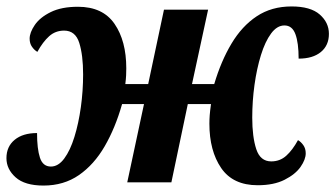

<svg xmlns="http://www.w3.org/2000/svg" viewBox="-39 -566 1041 596"><path d="M96 10Q38 10 9.5 -15.5Q-19 -41 -19 -75Q-19 -111 6.5 -132Q32 -153 76 -153Q76 -104 85 -76.5Q94 -49 119 -49Q142 -49 160.5 -74Q179 -99 192 -141Q205 -183 212 -233.5Q219 -284 219 -335Q219 -395 207 -433Q195 -471 160 -471Q133 -471 113.5 -453.5Q94 -436 77 -405Q68 -410 60.5 -420.5Q53 -431 53 -446Q53 -465 69 -488.5Q85 -512 118.5 -528.5Q152 -545 203 -545Q280 -545 316.5 -492Q353 -439 353 -354Q353 -344 352.5 -332.5Q352 -321 350 -305H421L470 -536H607L557 -305H626Q647 -376 679.5 -430.5Q712 -485 758 -515.5Q804 -546 866 -546Q925 -546 953.5 -521Q982 -496 982 -461Q982 -425 957 -404.5Q932 -384 888 -384Q888 -433 878 -460Q868 -487 844 -487Q821 -487 802.5 -462Q784 -437 771 -395Q758 -353 751 -302.5Q744 -252 744 -201Q744 -141 756.5 -103Q769 -65 803 -65Q830 -65 849.5 -82.5Q869 -100 886 -131Q895 -126 902.5 -115.5Q910 -105 910 -90Q910 -71 894 -48Q878 -25 844.5 -8Q811 9 761 9Q684 9 647.5 -44.5Q611 -98 611 -182Q611 -195 612 -208.5Q613 -222 616 -243H544L493 0H356L408 -243H340Q319 -169 286 -112Q253 -55 206 -22.5Q159 10 96 10Z"/></svg>

Font: Noto Serif SemiCondensed
Style: Bold Italic
Weight: 700
Width: 4
Italic angle: -12°
Designer: Monotype Design Team
Foundry: Monotype Imaging Inc.
Version: Version 2.014